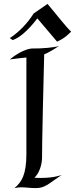

<svg xmlns="http://www.w3.org/2000/svg" viewBox="-20 -958 384 982"><path d="M295 -63C295 -63 257 -48 191 -48C180 -48 168 -48 156 -49C195 -87 195 -149 195 -149C195 -149 194 -209 206 -680C228 -689 252 -703 282 -723C261 -715 191 -709 145 -710C145 -710 100 -711 30 -654C66 -659 95 -662 115 -664V-171C115 -65 91 -27 54 4C68 1 79 0 90 0C112 0 132 4 163 4C210 4 225 -16 295 -63ZM344 -796C316 -822 265 -889 223 -938L152 -889C122 -841 79 -795 30 -763L45 -753C76 -763 121 -798 171 -864C201 -829 238 -785 272 -745C316 -765 331 -785 344 -796Z"/></svg>

Font: Quintessential
Style: Regular
Weight: 400
Designer: Astigmatic (AOETI)
Foundry: Astigmatic (AOETI)
Version: Version 1.000